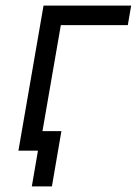

<svg xmlns="http://www.w3.org/2000/svg" viewBox="-20 -540 490 688"><path d="M136 -520H450L438 -450H198L120 0H46ZM116 0H90L99 -70H200L166 128H94Z"/></svg>

Font: Fixel Italic Variable Display Thin
Style: Italic
Weight: 100
Italic angle: -10°
Designer: AlfaBravo + MacPaw
Foundry: Kyrylo Tkachov, Marchela Mozhyna, Serhii Makarenko, Maria Weinstein, Zakhar Kryvoshyya
Version: Version 1.210;Glyphs 3.2 (3217)